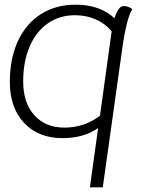

<svg xmlns="http://www.w3.org/2000/svg" viewBox="-20 -580 648 820"><path d="M545 -541Q533 -522 522.5 -481.5Q512 -441 505 -393L419 220H364L399 -33Q337 10 247 10Q144 10 83 -55Q22 -120 22 -230Q22 -330 56.5 -404.5Q91 -479 154.5 -519.5Q218 -560 303 -560Q407 -560 469 -502Q485 -554 508 -554Q529 -554 545 -541ZM455 -433 457 -446Q430 -479 389.5 -497Q349 -515 300 -515Q234 -515 184 -480Q134 -445 106.5 -381Q79 -317 79 -232Q79 -141 126.5 -88Q174 -35 255 -35Q341 -35 407 -86Z"/></svg>

Font: Krub Light
Style: Italic
Weight: 300
Italic angle: -8°
Designer: Ekaluck Peanpanawate
Foundry: Cadson Demak Co.,Ltd.
Version: Version 1.000; ttfautohint (v1.6)